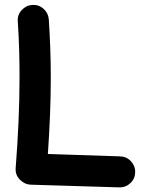

<svg xmlns="http://www.w3.org/2000/svg" viewBox="-20 -728 604 801"><path d="M114.7 -707.5C96.7 -706.1 82 -698.7 70.3 -685.5C58.1 -672.4 52.7 -656.7 54.2 -638.7C59.6 -558.6 61.5 -481.4 61.5 -405.3C61.5 -278.8 55.2 -155.3 45.4 -26.9C43.9 -7.8 49.8 8.3 63.5 22C76.7 35.2 91.8 42 108.4 42.5L477.5 53.7C495.6 54.2 510.7 48.3 523.9 36.1C537.1 23.9 543.5 8.8 543.9 -9.3C544.4 -27.3 538.1 -42.5 525.9 -55.7C513.7 -68.8 498.5 -75.2 480.5 -75.7L179.7 -85.4C187 -191.4 191.9 -297.4 191.9 -405.3C191.9 -483.4 189 -564.5 183.6 -647C182.1 -665 174.8 -679.7 161.6 -691.4C148.4 -703.1 132.8 -708.5 114.7 -707.5Z"/></svg>

Font: Mikhak
Style: Bold
Weight: 700
Designer: Amin Abedi
Version: Version 3.2